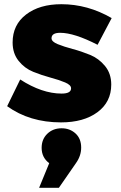

<svg xmlns="http://www.w3.org/2000/svg" viewBox="-20 -573 575 913"><path d="M14 -68 76 -195Q180 -128 273 -128Q318 -128 318 -153Q318 -169 289.5 -181Q261 -193 220 -204Q179 -215 138 -231.5Q97 -248 68.5 -283.5Q40 -319 40 -371Q40 -455 104 -504Q168 -553 272 -553Q397 -553 511 -487L444 -360Q333 -417 266 -417Q225 -417 225 -391Q225 -375 254.5 -363Q284 -351 325.5 -340Q367 -329 408.5 -312Q450 -295 479.5 -259Q509 -223 509 -171Q509 -88 443.5 -39.5Q378 9 270 9Q121 9 14 -68ZM166 320 214 203Q178 176 178 130Q178 89 205 63Q232 37 273 37Q312 37 339 61.5Q366 86 366 129Q366 168 341 203L260 320Z"/></svg>

Font: Trueno
Style: ExBd
Weight: 800
Designer: Julieta Ulanovsky
Foundry: Julieta Ulanovsky
Version: Version 3.001b